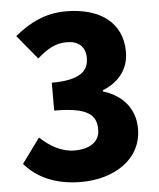

<svg xmlns="http://www.w3.org/2000/svg" viewBox="-54 -805 717 865"><g transform="rotate(-5 304.5 -372.0)"><path d="M279 14C427 14 554 -64 554 -203C554 -299 493 -359 411 -384V-389C490 -421 530 -479 530 -553C530 -686 429 -758 275 -758C187 -758 113 -724 44 -666L134 -557C179 -597 217 -619 267 -619C322 -619 352 -591 352 -540C352 -481 312 -443 185 -443V-317C341 -317 375 -279 375 -215C375 -159 330 -130 261 -130C203 -130 151 -160 106 -202L24 -90C78 -27 161 14 279 14Z"/></g></svg>

Font: ChiuKong Gothic MN Heavy
Style: Regular
Weight: 900
Designer: Ryoko NISHIZUKA 西塚涼子 (kana, bopomofo & ideographs); Paul D. Hunt (Latin, Greek & Cyrillic); Sandoll Communications 산돌커뮤니
Foundry: Adobe
Version: Version 1.300